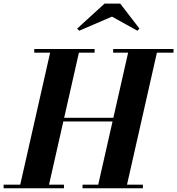

<svg xmlns="http://www.w3.org/2000/svg" viewBox="-62 -1014 955 1034"><path d="M212 -360V-379.5H572V-360ZM447.5 -730.5H363L202 -19.5H282.5V0H-42.5V-19.5H47L208 -730.5H122.5V-750H447.5ZM872.5 -750V-730.5H783L622 -19.5H707.5V0H382.5V-19.5H467L628 -730.5H547.5V-750ZM364.5 -848.5 353.5 -860 501 -994.5H585.5L689 -860L678 -848.5L541 -924.5Z"/></svg>

Font: Bodoni Moda 11pt
Style: Bold Italic
Weight: 700
Italic angle: -13°
Designer: Owen Earl
Foundry: indestructible type
Version: Version 2.004